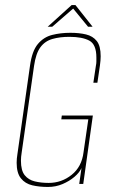

<svg xmlns="http://www.w3.org/2000/svg" viewBox="-20 -729 450 761"><path d="M170 12Q136 12 108 5.5Q80 -1 63 -22Q46 -43 46 -84Q46 -100 49 -118L99 -469Q107 -527 130 -554.5Q153 -582 186.5 -590.5Q220 -599 259 -599Q294 -599 321 -592.5Q348 -586 363.5 -566.5Q379 -547 379 -506Q379 -490 376 -469L366 -401H350L360 -468Q362 -477 362 -485.5Q362 -494 362 -501Q362 -553 334 -568Q306 -583 255 -583Q217 -583 187.5 -574.5Q158 -566 140 -541.5Q122 -517 115 -468L66 -125Q63 -107 63 -92Q63 -53 78 -34.5Q93 -16 118 -10Q143 -4 173 -4Q224 -4 264 -36Q304 -68 311 -125L330 -256H223L225 -271H348L310 0H294L303 -63Q295 -45 275 -28Q255 -11 228 0.5Q201 12 170 12ZM169 -623 264 -709H279L347 -623H329L270 -695L187 -623Z"/></svg>

Font: Alumni Sans Pinstripe
Style: Italic
Weight: 400
Italic angle: -8°
Designer: Robert E. Leuschke
Foundry: Robert E. Leuschke
Version: Version 1.010; ttfautohint (v1.8.4.7-5d5b)